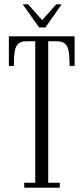

<svg xmlns="http://www.w3.org/2000/svg" viewBox="-20 -868 386 888"><path d="M92 0V-23H143V-677H102Q77 -677 64.5 -665.8Q52 -654.5 48 -629.5Q44 -604.5 44 -563H21V-700H325V-563H302Q302 -604.5 297.8 -629.5Q293.5 -654.5 281 -665.8Q268.5 -677 244 -677H203V-23H256.5V0ZM161 -741 85 -848H110L175 -775L240 -848H265L190 -741Z"/></svg>

Font: Imbue 48pt Light
Style: Regular
Weight: 300
Designer: Tyler Finck
Foundry: Etcetera Type Company
Version: Version 1.102